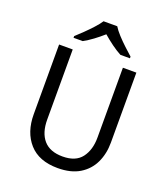

<svg xmlns="http://www.w3.org/2000/svg" viewBox="-164 -1038 1021 1164"><g transform="rotate(20 346.5 -456.0)"><path d="M595.2 -697.3V-246.1Q595.2 -173.8 567.9 -116Q540.5 -58.1 484.9 -24.2Q429.2 9.8 343.8 9.8Q222.7 9.8 159.7 -61Q96.7 -131.8 96.7 -248V-697.3H184.6V-245.1Q184.6 -160.2 225.3 -113.3Q266.1 -66.4 347.7 -66.4Q432.1 -66.4 470.2 -116.7Q508.3 -167 508.3 -246.1V-697.3ZM301.8 -921.9H390.1Q403.3 -899.9 428 -873Q452.6 -846.2 480.2 -820.6Q507.8 -794.9 528.8 -776.4V-765.6H467.3Q438 -781.2 406.5 -804.2Q375 -827.1 344.7 -853.5Q314.9 -827.1 284.2 -804.4Q253.4 -781.7 224.1 -765.6H165V-776.4Q186 -795.4 212.4 -821Q238.8 -846.7 263.2 -873.3Q287.6 -899.9 301.8 -921.9Z"/></g></svg>

Font: Lunasima
Style: Regular
Weight: 400
Designer: The DocRepair Project, Monotype Design Team
Foundry: Google
Version: Version 2.009